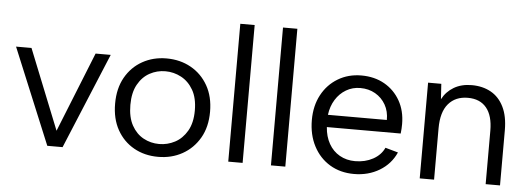

<svg xmlns="http://www.w3.org/2000/svg" viewBox="-48 -856 2750 999"><g transform="rotate(5 1326.5 -356.5)"><path d="M224.9 0 18 -500H98.7L266 -82.3L433.5 -500H512.5L304.8 0Z M803.8 7Q732.8 7 677.2 -24.4Q621.5 -55.7 589.4 -113.2Q557.3 -170.7 557.3 -250Q557.3 -329.3 589.8 -386.8Q622.3 -444.3 678.3 -475.6Q734.3 -507 803.8 -507Q875 -507 931.2 -475.6Q987.5 -444.3 1020.3 -386.8Q1053.2 -329.3 1053.2 -250Q1053.2 -170.7 1020 -113.2Q986.7 -55.7 930.5 -24.4Q874.3 7 803.8 7ZM803.8 -60Q847.1 -60 885.7 -80.3Q924.4 -100.6 949.1 -143Q973.7 -185.4 973.7 -250Q973.7 -314.6 949.5 -356.6Q925.2 -398.7 886.5 -419.3Q847.8 -440 803.8 -440Q760 -440 722 -419.3Q684.1 -398.7 660.6 -356.6Q637 -314.6 637 -250Q637 -185.4 660.2 -143.4Q683.4 -101.3 721.3 -80.7Q759.2 -60 803.8 -60Z M1170.1 0V-720H1245.1V0Z M1393.1 0V-720H1468.1V0Z M1827 7Q1755.3 7 1700.6 -26Q1646 -59 1615.3 -118Q1584.5 -177 1584.5 -254.3Q1584.5 -328.3 1615 -385.3Q1645.5 -442.3 1699.4 -474.6Q1753.3 -507 1821.8 -507Q1890.2 -507 1942.5 -477.3Q1994.7 -447.5 2024.5 -394.9Q2054.2 -342.3 2054.2 -273.1Q2054.2 -262.3 2053.5 -249.7Q2052.7 -237.1 2051.2 -223.9H1665.5Q1668.8 -174.8 1689.7 -137.7Q1710.6 -100.6 1746.2 -80.3Q1781.9 -60 1827 -60Q1879.3 -60 1920.4 -82.4Q1961.4 -104.9 1978.7 -143.2L2045.5 -124.5Q2018.2 -63 1959.9 -28Q1901.5 7 1827 7ZM1665.5 -287.9H1973.2Q1973.7 -332.8 1954 -367.5Q1934.2 -402.1 1899.9 -421.8Q1865.6 -441.5 1821.8 -441.5Q1780.9 -441.5 1747.5 -421.7Q1714.1 -401.9 1692.7 -367.4Q1671.3 -333 1665.5 -287.9Z M2170.1 0V-500H2239.1L2244.3 -420Q2265.5 -460.6 2304.8 -483.8Q2344.1 -507 2398 -507Q2454.9 -507 2498.1 -483Q2541.2 -459 2565.3 -410.2Q2589.5 -361.5 2589.5 -288V0H2514.5V-279.3Q2514.5 -357.4 2480.8 -398.4Q2447.1 -439.5 2383.5 -439.5Q2318.9 -439.5 2282 -396.4Q2245.1 -353.3 2245.1 -267.9V0Z"/></g></svg>

Font: Envelope Sans Variable
Style: Regular
Weight: 500
Designer: Andreas Rasmussen / Norman Anderson
Foundry: mail.de GmbH
Version: Version 1.150